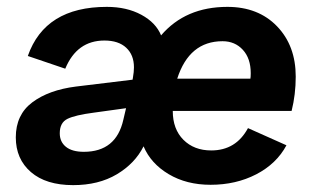

<svg xmlns="http://www.w3.org/2000/svg" viewBox="-20 -529 924 559"><path d="M841 -306Q841 -254 829 -206H483Q483 -153 514 -122Q545 -91 595 -91Q667 -91 702 -156L814 -106Q785 -52 726 -21.5Q667 9 593 9Q523 9 471 -22Q419 -53 398 -103Q373 -53 320 -21.5Q267 10 193 10Q114 10 70 -28Q26 -66 26 -129Q26 -195 74 -231Q122 -267 201 -277L366 -297L367 -303Q370 -320 370 -333Q370 -369 347.5 -390Q325 -411 284 -411Q204 -411 170 -329L61 -366Q111 -509 291 -509Q349 -509 391.5 -486Q434 -463 449 -426Q520 -509 642 -509Q732 -509 786.5 -452.5Q841 -396 841 -306ZM709 -300Q710 -305 710 -316Q710 -359 687 -384Q664 -409 628 -409Q531 -409 496 -300ZM224 -87Q318 -87 339 -180L347 -214L253 -201Q199 -194 176.5 -183Q154 -172 154 -141Q154 -116 172 -101.5Q190 -87 224 -87Z"/></svg>

Font: Elaine Sans SemiBold
Style: Italic
Weight: 600
Italic angle: -13°
Designer: Wei Huang
Foundry: Wei Huang
Version: Version 2.001;December 24, 2019;FontCreator 12.0.0.2547 64-b